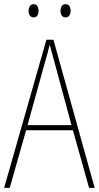

<svg xmlns="http://www.w3.org/2000/svg" viewBox="-20 -907 477 927"><path d="M118 -854C118 -837 126 -823 142 -823C159 -823 166 -836 166 -854C166 -872 159 -887 142 -887C126 -887 118 -871 118 -854ZM272 -855C272 -837 280 -823 296 -823C313 -823 321 -837 321 -855C321 -873 313 -887 296 -887C280 -887 272 -872 272 -855ZM410 0H437L238 -715H204L0 0H27L106 -278H332ZM243 -607 325 -303H113L197 -606C206 -638 213 -662 220 -691C228 -660 235 -637 243 -607Z"/></svg>

Font: Noto Sans Armenian Condensed Thin
Style: Regular
Weight: 100
Width: 3
Designer: Monotype Design Team
Foundry: Monotype Imaging Inc.
Version: Version 2.008